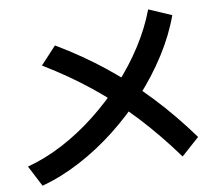

<svg xmlns="http://www.w3.org/2000/svg" viewBox="-56 -843 1112 954"><g transform="rotate(-5 500.0 -365.5)"><path d="M54 -53Q141 -84 226 -138.5Q311 -193 388.5 -265.5Q466 -338 531.5 -422.5Q597 -507 644.5 -598Q692 -689 717 -779L834 -740Q808 -642 757 -544Q706 -446 635.5 -354Q565 -262 481 -183.5Q397 -105 304.5 -45.5Q212 14 118 48ZM824 -36Q723 -152 622 -242.5Q521 -333 410 -407.5Q299 -482 167 -547L240 -641Q373 -577 488.5 -500Q604 -423 707.5 -331Q811 -239 909 -126Z"/></g></svg>

Font: M PLUS 2 Thin SemiBold
Style: Regular
Weight: 600
Version: Version 1.001